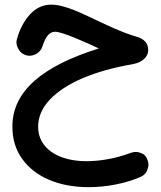

<svg xmlns="http://www.w3.org/2000/svg" viewBox="-20 -459 680 809"><path d="M196.8 -439.5C161.6 -439.5 131.3 -425.8 106.4 -398.4C81.5 -371.1 63 -336.4 51.3 -293.9C49.8 -289.6 49.3 -284.7 49.3 -280.3C49.3 -270.5 52.7 -259.8 60.1 -248.5C66.9 -237.3 77.6 -229.5 91.8 -225.6C96.2 -224.6 100.6 -224.1 105 -224.1C124.5 -224.1 151.4 -236.8 159.7 -266.1C170.9 -299.8 185.5 -325.2 212.4 -325.2C241.7 -325.2 335 -283.7 396.5 -254.9C158.7 -180.7 32.2 -74.7 32.2 74.2C32.2 127 45.9 172.4 73.7 210.9C128.4 287.1 228.5 329.6 353 329.6C427.7 329.6 507.8 314.5 571.8 286.6C585.9 280.3 594.7 271.5 599.1 261.2C603.5 250.5 605.5 241.7 605.5 234.9C605.5 227.5 604 220.7 601.1 213.4C595.7 200.2 588.4 191.4 578.1 187.5C567.9 183.1 559.6 181.2 552.2 181.2C544.9 181.2 537.6 182.6 529.8 185.5C468.8 208.5 402.3 220.2 344.2 220.2C226.6 220.2 140.6 167 140.6 75.2C140.6 33.7 157.2 -4.4 189.9 -39.1C255.4 -108.9 377.9 -161.1 541.5 -189C580.1 -196.8 604.5 -219.7 604.5 -247.6C604.5 -276.4 588.4 -294.9 555.7 -304.2C491.2 -323.2 423.3 -356 360.4 -386.2C297.4 -416.5 239.7 -439.5 196.8 -439.5Z"/></svg>

Font: Mikhak SemiBold
Style: Regular
Weight: 600
Designer: Amin Abedi
Version: Version 3.2